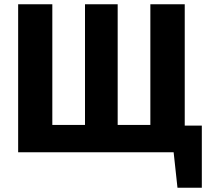

<svg xmlns="http://www.w3.org/2000/svg" viewBox="-20 -713 979 899"><path d="M925 -125V166H811L793 0H65V-693H225V-128H378V-693H531V-128H684V-693H845V-125Z"/></svg>

Font: FiraGOUPP
Style: Bold
Weight: 700
Designer: bBox Type
Foundry: bBox Type GmbH
Version: Version 1.001